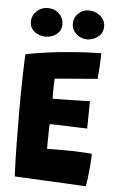

<svg xmlns="http://www.w3.org/2000/svg" viewBox="-59 -912 596 960"><g transform="rotate(5 239.0 -432.0)"><path d="M408.5 6.5Q359 3.5 311.2 1Q263.5 -1.5 214 -3.5Q174 -5.5 132.2 -7.8Q90.5 -10 50.5 -12Q47 -96.5 45.8 -175.2Q44.5 -254 44.5 -324Q44.5 -435.5 46.5 -513.2Q48.5 -591 50.5 -625.5Q144.5 -643 225.2 -651Q306 -659 360.2 -661.2Q414.5 -663.5 428 -663.5Q428 -631 426 -599.8Q424 -568.5 421 -534L207 -516.5Q206 -507.5 205.5 -486.8Q205 -466 205 -445Q205 -424 205 -415.5Q224.5 -415.5 260.5 -416.2Q296.5 -417 333.2 -417.8Q370 -418.5 392.5 -419L390.5 -282Q382 -282 355.2 -283Q328.5 -284 296.2 -285.2Q264 -286.5 237 -287.2Q210 -288 201.5 -287.5Q201 -279 200.5 -254.2Q200 -229.5 199.8 -203Q199.5 -176.5 199.5 -163.5Q206 -163.5 234.5 -163.8Q263 -164 293 -164Q330.5 -164 367 -162Q403.5 -160 424.5 -158.5Q424.5 -131.5 421.5 -96Q418.5 -60.5 414.8 -31Q411 -1.5 408.5 6.5ZM351.5 -726Q320 -726 296.8 -746.8Q273.5 -767.5 273.5 -798Q273.5 -828.5 295.2 -849.8Q317 -871 347 -871Q380.5 -871 405.5 -850.2Q430.5 -829.5 430.5 -797.5Q430.5 -765 405.5 -745.5Q380.5 -726 351.5 -726ZM142.5 -721.5Q111.5 -721.5 87.5 -740Q63.5 -758.5 63.5 -788.5Q63.5 -820.5 86.8 -842.8Q110 -865 142 -865Q177.5 -865 199.8 -842.8Q222 -820.5 222 -789Q222 -759.5 198.5 -740.5Q175 -721.5 142.5 -721.5Z"/></g></svg>

Font: Grandstander
Style: Bold
Weight: 700
Designer: Tyler Finck
Foundry: Etcetera Type Co
Version: Version 1.200; ttfautohint (v1.8.3)